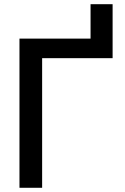

<svg xmlns="http://www.w3.org/2000/svg" viewBox="-20 -890 591 910"><path d="M72.3 -707H409.2V-870.1H513.7V-614.3H179.7V0H72.3Z"/></svg>

Font: Pretendard JP Medium
Style: Regular
Weight: 500
Designer: Base glyphs from Inter by Rasmus Andersson; Hangeul glyphs from Noto Sans CJK(Source Han Sans) by Jang Soo-young and Kan
Foundry: Kil Hyung-jin
Version: Version 1.309